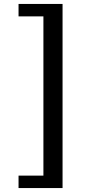

<svg xmlns="http://www.w3.org/2000/svg" viewBox="-20 -865 429 973"><path d="M74 88V25H200V-782H74V-845H297V88Z"/></svg>

Font: Krub Medium
Style: Regular
Weight: 500
Designer: Ekaluck Peanpanawate
Foundry: Cadson Demak Co.,Ltd.
Version: Version 1.000; ttfautohint (v1.6)